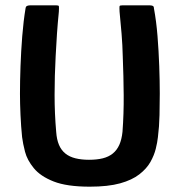

<svg xmlns="http://www.w3.org/2000/svg" viewBox="-20 -693 675 721"><path d="M317 8Q231 8 181.5 -11.5Q132 -31 107 -61.5Q82 -92 74 -123Q66 -154 63 -178Q59 -217 57 -261Q55 -305 55 -341Q55 -388 57 -444Q59 -500 63.5 -557Q68 -614 76 -662Q77 -669 82 -671Q87 -673 94 -673Q118 -673 142 -673Q166 -673 191 -673Q200 -673 201 -670Q202 -667 201 -649Q197 -609 194 -567Q191 -525 189 -482Q185 -407 185 -336.5Q185 -266 191 -198Q193 -169 201.5 -149Q210 -129 225.5 -116.5Q241 -104 263.5 -98.5Q286 -93 314 -93Q344 -93 366 -98.5Q388 -104 403.5 -116.5Q419 -129 428 -149Q437 -169 440 -198Q445 -265 444.5 -335.5Q444 -406 441 -481Q440 -524 436.5 -566.5Q433 -609 429 -649Q428 -667 429 -670Q430 -673 440 -673Q465 -673 490.5 -673Q516 -673 541 -673Q549 -673 553.5 -671Q558 -669 558 -662Q567 -614 571.5 -557.5Q576 -501 578 -444.5Q580 -388 580 -342Q580 -305 579 -261Q578 -217 573 -178Q571 -159 565 -134.5Q559 -110 545 -85Q531 -60 503.5 -38.5Q476 -17 431 -4.5Q386 8 317 8Z"/></svg>

Font: Glory
Style: Bold
Weight: 700
Designer: Robert Leuschke
Foundry: Robert Leuschke
Version: Version 1.011